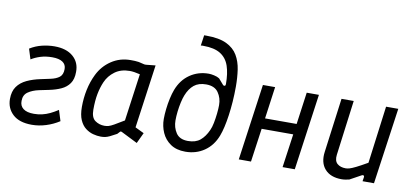

<svg xmlns="http://www.w3.org/2000/svg" viewBox="-70 -988 2686 1239"><g transform="rotate(10 1273.0 -369.0)"><path d="M184 12Q102 12 59.5 -27.5Q17 -67 17 -128Q17 -178 39.5 -209.5Q62 -241 101.5 -259.5Q141 -278 190 -288L251 -301Q289 -309 310 -325.5Q331 -342 331 -379Q331 -409 307.5 -424.5Q284 -440 240 -440Q197 -440 162.5 -429Q128 -418 103 -402L82 -469Q119 -492 160.5 -502Q202 -512 242 -512Q320 -512 364 -474Q408 -436 407 -373Q407 -326 387 -297.5Q367 -269 333 -253.5Q299 -238 255 -229L192 -216Q150 -207 121.5 -187.5Q93 -168 93 -129Q92 -96 115.5 -78Q139 -60 185 -60Q213 -60 239 -66Q265 -72 290 -84Q315 -96 341 -113L363 -43Q323 -17 276.5 -2.5Q230 12 184 12Z M636 10Q612 10 585.5 3Q559 -4 535.5 -22Q512 -40 497.5 -73Q483 -106 483 -158Q483 -216 494.5 -271Q506 -326 530 -375Q560 -436 615.5 -473Q671 -510 741 -510Q756 -510 768.5 -509.5Q781 -509 794 -507L832 -498Q839 -497 848 -498L905 -504L847 -88L905 -60L872 10L766 -43Q757 -48 752 -41L738 -26Q711 -11 694 -3Q677 5 664 7.5Q651 10 636 10ZM647 -63Q661 -63 674 -66.5Q687 -70 709 -82.5Q731 -95 772 -120L815 -430Q775 -440 747 -440Q690 -440 650.5 -411Q611 -382 592 -338Q576 -301 567.5 -257Q559 -213 559 -153Q559 -101 586 -82Q613 -63 647 -63Z M1190 11Q1131 11 1092.5 -15.5Q1054 -42 1035.5 -84Q1017 -126 1017 -173Q1017 -203 1021 -238.5Q1025 -274 1032.5 -308.5Q1040 -343 1050 -369Q1076 -437 1130 -474Q1184 -511 1253 -511Q1267 -511 1288 -506.5Q1309 -502 1323 -493L1356 -455Q1361 -450 1367 -452Q1373 -454 1373 -464Q1373 -534 1356.5 -582.5Q1340 -631 1299.5 -656.5Q1259 -682 1187 -682Q1183 -682 1179 -682Q1175 -682 1170 -681L1180 -750Q1184 -750 1187.5 -750Q1191 -750 1195 -750Q1278 -750 1327 -726.5Q1376 -703 1400 -662Q1424 -621 1431.5 -569Q1439 -517 1439 -460Q1439 -408 1435.5 -360Q1432 -312 1426 -269.5Q1420 -227 1412 -192Q1404 -157 1394 -131Q1368 -63 1314 -26Q1260 11 1190 11ZM1195 -60Q1245 -60 1275 -85Q1305 -110 1325 -155Q1334 -174 1340 -204Q1346 -234 1349.5 -266.5Q1353 -299 1353 -323Q1353 -369 1328.5 -404.5Q1304 -440 1248 -440Q1199 -440 1169 -415.5Q1139 -391 1121 -345Q1113 -325 1106.5 -295.5Q1100 -266 1096.5 -235Q1093 -204 1093 -177Q1093 -131 1116.5 -95.5Q1140 -60 1195 -60Z M1539 0 1609 -500H1689L1660 -290H1867L1896 -500H1976L1906 0H1826L1857 -220H1650L1619 0Z M2214 11Q2141 11 2104 -31Q2067 -73 2077 -145L2124 -500H2204L2157 -139Q2152 -99 2172.5 -81Q2193 -63 2228 -63Q2239 -63 2253 -67Q2267 -71 2293.5 -84Q2320 -97 2367 -124L2416 -500H2496L2425 0H2350L2354 -25Q2356 -34 2350.5 -37.5Q2345 -41 2337 -36Q2315 -24 2297 -14Q2279 -4 2264 4Q2252 7 2239 9Q2226 11 2214 11Z"/></g></svg>

Font: Finlandica
Style: Italic
Weight: 400
Italic angle: -8°
Designer: Niklas Ekholm, Juho Hiilivirta, Jaakko Suomalainen
Foundry: Helsinki Type Studio
Version: Version 1.064